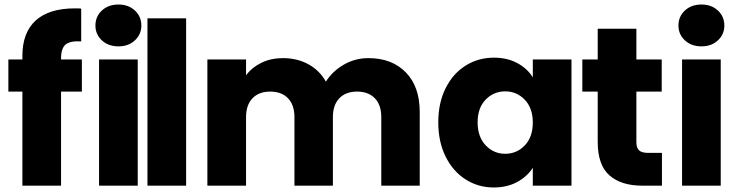

<svg xmlns="http://www.w3.org/2000/svg" viewBox="-20 -821 3226 849"><path d="M342 -416H250V0H79V-416H17V-558H79V-574Q79 -677 138 -730.5Q197 -784 311 -784Q330 -784 339 -783V-638Q290 -641 270 -624Q250 -607 250 -563V-558H342Z M402 -708Q402 -748 430.5 -774.5Q459 -801 504 -801Q548 -801 576.5 -774.5Q605 -748 605 -708Q605 -669 576.5 -642.5Q548 -616 504 -616Q459 -616 430.5 -642.5Q402 -669 402 -708ZM589 -558V0H418V-558Z M803 -740V0H632V-740Z M1836 -326V0H1666V-303Q1666 -357 1637.5 -386.5Q1609 -416 1559 -416Q1509 -416 1480.5 -386.5Q1452 -357 1452 -303V0H1282V-303Q1282 -357 1253.5 -386.5Q1225 -416 1175 -416Q1125 -416 1096.5 -386.5Q1068 -357 1068 -303V0H897V-558H1068V-488Q1094 -523 1136 -543.5Q1178 -564 1231 -564Q1294 -564 1343.5 -537Q1393 -510 1421 -460Q1450 -506 1500 -535Q1550 -564 1609 -564Q1713 -564 1774.5 -501Q1836 -438 1836 -326Z M2164 -566Q2223 -566 2267.5 -542Q2312 -518 2336 -479V-558H2507V0H2336V-79Q2311 -40 2266.5 -16Q2222 8 2163 8Q2095 8 2039 -27.5Q1983 -63 1950.5 -128.5Q1918 -194 1918 -280Q1918 -366 1950.5 -431Q1983 -496 2039 -531Q2095 -566 2164 -566ZM2214 -417Q2163 -417 2127.5 -380.5Q2092 -344 2092 -280Q2092 -216 2127.5 -178.5Q2163 -141 2214 -141Q2265 -141 2300.5 -178Q2336 -215 2336 -279Q2336 -343 2300.5 -380Q2265 -417 2214 -417Z M2907 -145V0H2820Q2727 0 2675 -45.5Q2623 -91 2623 -194V-416H2555V-558H2623V-694H2794V-558H2906V-416H2794V-192Q2794 -167 2806 -156Q2818 -145 2846 -145Z M2980 -708Q2980 -748 3008.5 -774.5Q3037 -801 3082 -801Q3126 -801 3154.5 -774.5Q3183 -748 3183 -708Q3183 -669 3154.5 -642.5Q3126 -616 3082 -616Q3037 -616 3008.5 -642.5Q2980 -669 2980 -708ZM3167 -558V0H2996V-558Z"/></svg>

Font: Poppins A&M
Style: Bold-A&M
Weight: 700
Designer: Ninad Kale (Devanagari), Jonny Pinhorn (Latin)
Foundry: Indian Type Foundry
Version: 4.004